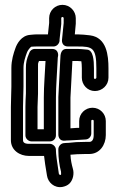

<svg xmlns="http://www.w3.org/2000/svg" viewBox="-20 -665 492 793"><path d="M378 -383V-344C378 -342 375 -339 372 -339C370 -339 368 -341 368 -344V-383C368 -416 365 -458 340 -460C326 -461 311 -463 301 -463H255C233 -463 229 -443 229 -421L221 -264V-263V-109C221 -98 227 -82 248 -84C254 -85 260 -85 264 -85H265L301 -87L334 -89C348 -90 357 -102 357 -114V-165C357 -168 358 -170 362 -170C365 -170 367 -169 367 -165V-107C367 -84 357 -79 349 -79H334L296 -78H295L263 -75C254 -75 247 -74 246 -74C231 -74 221 -60 221 -49V-43C221 -13 225 18 232 44C233 52 232 56 232 57C228 58 224 57 223 52C215 2 211 -31 211 -43V-46C211 -61 197 -71 186 -71H99C79 -71 75 -79 75 -86V-223C75 -254 77 -279 77 -307V-384C77 -408 84 -428 92 -450C96 -460 108 -472 109 -472C121 -473 126 -473 131 -473H201C216 -473 226 -487 226 -498V-502L233 -566V-569V-590C233 -592 235 -595 238 -595C240 -595 243 -593 243 -590V-570L236 -500C235 -489 240 -473 261 -473H301C361 -473 378 -469 378 -383ZM25 -223V-86C25 -44 62 -21 99 -21H162C164 -2 168 25 174 60C178 88 204 113 238 107C248 105 259 101 267 93C282 78 287 52 281 32C276 14 272 -4 271 -26L298 -28L334 -29H349C392 -29 417 -67 417 -107V-165C417 -195 393 -220 362 -220C332 -220 307 -196 307 -165V-137H299L271 -135V-262L279 -413H301C302 -413 307 -413 316 -412C317 -405 318 -395 318 -383V-344C318 -315 341 -289 372 -289C402 -289 428 -313 428 -344V-383C428 -436 421 -510 352 -519C334 -521 317 -523 301 -523H289L293 -567V-569V-590C293 -619 269 -645 238 -645C208 -645 183 -621 183 -590V-570L178 -523H131C124 -523 115 -522 104 -521C68 -518 50 -484 44 -467C36 -445 27 -417 27 -384V-307C27 -281 25 -256 25 -223ZM211 -106V-262C211 -311 216 -364 218 -415C218 -424 219 -431 220 -435C221 -445 217 -463 195 -463H124C111 -463 102 -453 100 -444C90 -421 87 -407 87 -384V-279C86 -260 85 -241 85 -223V-106C85 -91 99 -81 110 -81H186C200 -81 211 -92 211 -106ZM137 -278V-384C137 -403 136 -401 141 -413H168C166 -366 161 -313 161 -262V-131H135V-223C135 -241 137 -259 137 -278Z"/></svg>

Font: Squarish
Style: Fog
Weight: 400
Foundry: Cannot Into Space Fonts
Version: Version 0.272